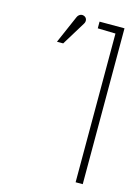

<svg xmlns="http://www.w3.org/2000/svg" viewBox="-110 -771 601 833"><g transform="rotate(15 191.0 -354.5)"><path d="M346 0V-700H234V-670L314 -668V0ZM106 -568 171 -674C179 -686 176 -702 162 -707C149 -712 137 -704 132 -692L78 -568Z"/></g></svg>

Font: Advent Pro
Style: ExtraLight
Weight: 250
Designer: Andreas Kalpakidis
Foundry: Andreas Kalpakidis
Version: Version 2.002 2007